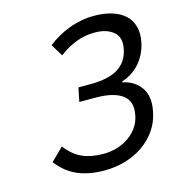

<svg xmlns="http://www.w3.org/2000/svg" viewBox="-102 -757 793 858"><g transform="rotate(-15 294.0 -328.0)"><path d="M278 12Q206 12 153.5 -10.5Q101 -33 62 -84L120 -141Q154 -97 194.5 -79Q235 -61 292 -61Q324 -61 353.5 -69.5Q383 -78 407.5 -94.5Q432 -111 449.5 -135Q467 -159 473 -190Q486 -253 446 -283Q406 -313 321 -313H247L260 -377H314Q401 -377 445 -405.5Q489 -434 500 -490Q511 -542 479.5 -568.5Q448 -595 393 -595Q347 -595 305 -578.5Q263 -562 227 -534L193 -590Q236 -625 293 -646.5Q350 -668 410 -668Q456 -668 492.5 -656.5Q529 -645 552 -623.5Q575 -602 583.5 -570.5Q592 -539 584 -500Q574 -448 541 -408.5Q508 -369 456 -352L455 -348Q510 -337 539 -295.5Q568 -254 554 -186Q545 -139 519 -102Q493 -65 455.5 -39.5Q418 -14 372.5 -1Q327 12 278 12Z"/></g></svg>

Font: mr_Source Sans Pro
Style: Italic
Weight: 400
Italic angle: -11°
Designer: Paul D. Hunt
Foundry: Adobe Systems Incorporated
Version: Version 1.036;July 10, 2024;FontCreator 11.5.0.2430 64-bit